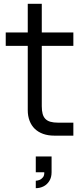

<svg xmlns="http://www.w3.org/2000/svg" viewBox="-20 -710 441 1005"><path d="M167.3 236Q175.5 236 186.2 232Q196.8 228 204.8 218.1Q212.7 208.2 211.7 191.7H167.3V109H250V191.7Q250 218.5 238.2 237.3Q226.5 256.2 207.7 265.6Q188.8 275 167.3 275ZM10 -470V-540H364V-470ZM198.7 -153.7Q198.7 -130.2 203.2 -113.9Q207.7 -97.7 217.7 -87.5Q227.7 -77.3 243.8 -72.7Q259.8 -68 283 -68H364V0H274H263.7Q231.7 0 205.8 -9.2Q180 -18.5 162.2 -35.6Q144.5 -52.7 134.9 -77.6Q125.3 -102.5 125.3 -133.3V-143.7V-690H198.7Z"/></svg>

Font: Vela Sans GX ExtLt
Style: Regular
Weight: 200
Designer: Principal design: Mikhail Sharanda - project Manrope.
Design modification: Ravid Balaliev
Foundry: Mikhail Sharanda
Version: Version 1.001